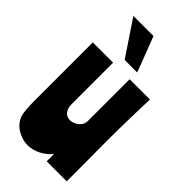

<svg xmlns="http://www.w3.org/2000/svg" viewBox="-262 -907 984 984"><g transform="rotate(45 229.5 -415.0)"><path d="M288 0V-53Q264 -24 230 -6.5Q196 11 161 11Q139 11 118.5 4.5Q98 -2 81 -13Q64 -24 51.5 -39.5Q39 -55 33 -73Q29 -87 26.5 -113.5Q24 -140 24 -170V-598H171V-298Q171 -268 185 -250.5Q199 -233 223 -233Q235 -233 247.5 -238Q260 -243 269.5 -251Q279 -259 285 -270Q291 -281 291 -293V-598H438Q437 -565 436 -528.5Q435 -492 434 -455.5Q433 -419 432.5 -383Q432 -347 432 -315Q432 -296 432 -258Q432 -220 432.5 -175Q433 -130 433 -83Q433 -36 433 0ZM294 -650H203L75 -841H221Z"/></g></svg>

Font: Ranchers
Style: Regular
Weight: 400
Designer: Pablo Impallari, Brenda Gallo
Foundry: Pablo Impallari, Brenda Gallo
Version: Version 1.000; ttfautohint (v0.8) -G 200 -r 50